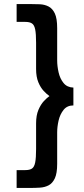

<svg xmlns="http://www.w3.org/2000/svg" viewBox="-20 -776 416 947"><path d="M105 63Q126 63 137.5 55.5Q149 48 153.5 25.5Q158 3 158 -41V-167Q158 -207 169.5 -234Q181 -261 196.5 -277.5Q212 -294 224 -302Q211 -311 195.5 -327.5Q180 -344 169 -370.5Q158 -397 158 -436V-565Q158 -609 153.5 -631Q149 -653 137.5 -660.5Q126 -668 105 -668H62V-756H128Q152 -756 176 -755Q200 -754 219.5 -744Q239 -734 250.5 -709.5Q262 -685 262 -637V-478Q262 -450 269 -419Q276 -388 293.5 -366.5Q311 -345 342 -344V-256Q311 -256 293.5 -234Q276 -212 269 -181.5Q262 -151 262 -123V32Q262 79 250.5 103.5Q239 128 220 138Q201 148 177 149.5Q153 151 128 151H62V63Z"/></svg>

Font: Reem Kufi
Style: Regular
Weight: 400
Designer: Khaled Hosny
Version: Version 1.6